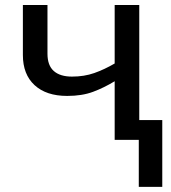

<svg xmlns="http://www.w3.org/2000/svg" viewBox="-20 -558 683 766"><path d="M535.6 -538.1V-79.1H627.4V187.5H533.7V0H437.5V-233.9Q395 -208 351.3 -191.7Q307.6 -175.3 248 -175.3Q164.6 -175.3 117.9 -218.3Q71.3 -261.2 71.3 -338.4V-538.1H169.4V-343.8Q169.4 -296.9 194.6 -274.7Q219.7 -252.4 267.1 -252.4Q315.9 -252.4 356.2 -266.6Q396.5 -280.8 437.5 -304.7V-538.1Z"/></svg>

Font: Open Sans Medium
Style: Regular
Weight: 500
Designer: Monotype Design Team
Foundry: Monotype Imaging Inc.
Version: Version 3.000